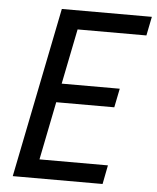

<svg xmlns="http://www.w3.org/2000/svg" viewBox="-52 -765 662 809"><g transform="rotate(5 279.0 -360.0)"><path d="M176.8 -719.7H557.6L541.5 -639.6H250.5L203.6 -406.2H449.2L433.1 -326.2H187.5L138.2 -80.1H427.7L412.1 0H32.2Z"/></g></svg>

Font: Reddit Sans Chocolate
Style: Italic
Weight: 400
Italic angle: -11.25°
Designer: Stephen Hutchings
Version: Version 1.013